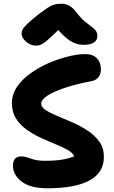

<svg xmlns="http://www.w3.org/2000/svg" viewBox="-20 -1000 612 1029"><path d="M234.8 9Q142.8 9 96.1 -26.8Q49.4 -62.6 49.4 -112Q49.4 -135.2 60 -148.5Q70.6 -161.8 93.6 -161.8Q108.6 -161.8 120.1 -158.3Q131.6 -154.8 144.8 -150Q158 -145.2 175.9 -141.7Q193.8 -138.2 220.4 -138.2Q258 -138.2 285.5 -140.9Q313 -143.6 334.5 -148.8Q356 -154 377.8 -161.8Q370.4 -180.8 343.3 -196.1Q316.2 -211.4 278 -227Q239.8 -242.6 199.3 -261.1Q158.8 -279.6 123.4 -304.7Q88 -329.8 65.9 -364.6Q43.8 -399.4 43.8 -447Q43.8 -495 71.9 -535.7Q100 -576.4 146 -608.8Q192 -641.2 244.7 -663.6Q297.4 -686 347.9 -698Q398.4 -710 435.4 -710Q467.2 -710 485.9 -698.4Q504.6 -686.8 512.7 -668.1Q520.8 -649.4 520.8 -627.4Q520.8 -604.4 508.4 -587.1Q496 -569.8 468.6 -564.8Q388.6 -549.6 328.1 -529.4Q267.6 -509.2 234.2 -487.4Q200.8 -465.6 200.8 -444.4Q200.8 -425.8 225.2 -409.9Q249.6 -394 287.8 -378.2Q326 -362.4 368.8 -343.8Q411.6 -325.2 449.8 -299.9Q488 -274.6 512.4 -240.8Q536.8 -207 536.8 -159.8Q536.8 -116.2 516.8 -84.3Q496.8 -52.4 457.7 -31.8Q418.6 -11.2 362.7 -1.1Q306.8 9 234.8 9ZM172.2 -755.6Q153.2 -755.6 135.6 -765.6Q118 -775.6 106.8 -790.5Q95.6 -805.4 95.6 -820.4Q95.6 -830.6 100.6 -840.9Q105.6 -851.2 124.1 -869.7Q142.6 -888.2 183.4 -921Q212.8 -942.6 231.5 -955.7Q250.2 -968.8 267.7 -974.4Q285.2 -980 309 -980Q334.2 -980 353.7 -968Q373.2 -956 391.6 -931.4Q413.8 -902.2 433.7 -885.7Q453.6 -869.2 468.9 -858.2Q484.2 -847.2 493 -836Q501.8 -824.8 501.8 -805.8Q501.8 -784.2 482.6 -771.9Q463.4 -759.6 428 -759.6Q404 -759.6 379.7 -769Q355.4 -778.4 327.6 -803.1Q299.8 -827.8 263.2 -873.2L325 -871.8Q284.4 -830.6 258.7 -806.9Q233 -783.2 217.8 -772Q202.6 -760.8 192.6 -758.2Q182.6 -755.6 172.2 -755.6Z"/></svg>

Font: Shantell Sans Light
Style: Regular
Weight: 300
Designer: Stephen Nixon, Anya Danilova, Shantell Martin
Foundry: Arrow Type
Version: Version 1.011;[c5ecc13dd]